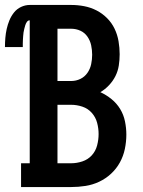

<svg xmlns="http://www.w3.org/2000/svg" viewBox="-57 -755 577 775"><path d="M28 0V-96H63V-673Q56 -673 51.5 -666.5Q47 -660 45 -653Q43 -646 41 -638.5Q39 -631 38 -624Q37 -617 36.5 -609.5Q36 -602 35.5 -594.5Q35 -587 35 -579.5Q35 -572 35 -565H-37Q-37 -583 -35.5 -601.5Q-34 -620 -30 -638Q-26 -656 -19 -673Q-12 -690 -0.5 -704.5Q11 -719 28 -727Q45 -735 63 -735H230Q257 -735 283 -730Q309 -725 332.5 -713Q356 -701 375 -682Q394 -663 405.5 -639Q417 -615 421.5 -588.5Q426 -562 426 -536Q426 -513 422.5 -490.5Q419 -468 409 -448Q399 -428 383 -411Q367 -394 348 -383Q372 -372 393 -355Q414 -338 428 -315Q442 -292 447.5 -265Q453 -238 453 -212Q453 -183 447 -154Q441 -125 427 -99.5Q413 -74 391.5 -54Q370 -34 343.5 -21.5Q317 -9 288 -4.5Q259 0 230 0ZM175 -428H230Q250 -428 267.5 -436.5Q285 -445 296 -461Q307 -477 311 -496Q315 -515 315 -534Q315 -553 311 -572Q307 -591 296 -607Q285 -623 267.5 -631Q250 -639 230 -639H175ZM175 -96H230Q253 -96 275.5 -103.5Q298 -111 313.5 -128Q329 -145 335 -168Q341 -191 341 -214Q341 -237 335 -259.5Q329 -282 313.5 -299.5Q298 -317 275.5 -324.5Q253 -332 230 -332H175Z"/></svg>

Font: Iosevka Curly Slab
Style: Bold
Weight: 700
Monospace: yes
Designer: Belleve Invis
Foundry: Belleve Invis
Version: Version 22.1.2; ttfautohint (v1.8.4)